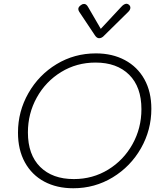

<svg xmlns="http://www.w3.org/2000/svg" viewBox="-20 -995 868 1025"><path d="M76 -287Q76 -400 131.5 -497.5Q187 -595 282 -652.5Q377 -710 492 -710Q580 -710 647 -674Q714 -638 751 -571.5Q788 -505 788 -414Q788 -301 732.5 -203.5Q677 -106 581.5 -48Q486 10 371 10Q283 10 216.5 -25.5Q150 -61 113 -128Q76 -195 76 -287ZM735 -412Q735 -531 669.5 -596Q604 -661 490 -661Q389 -661 306.5 -610.5Q224 -560 176.5 -474.5Q129 -389 129 -288Q129 -169 194.5 -104Q260 -39 374 -39Q475 -39 557.5 -89.5Q640 -140 687.5 -225.5Q735 -311 735 -412ZM487 -806 403 -932Q398 -940 398 -947Q398 -959 414 -969Q420 -974 429 -974Q441 -974 450 -958L518 -841L627 -958Q642 -975 656 -975Q661 -975 668 -970Q676 -963 676 -954Q676 -943 665 -932L537 -806Q524 -791 509 -791Q497 -791 487 -806Z"/></svg>

Font: Kodchasan ExtraLight
Style: Italic
Weight: 275
Italic angle: -10°
Version: Version 1.000; ttfautohint (v1.6)